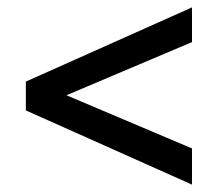

<svg xmlns="http://www.w3.org/2000/svg" viewBox="-20 -620 590 520"><path d="M500 -120V-218L160 -362L500 -506V-600L50 -399V-321Z"/></svg>

Font: Golos Text VF
Style: Regular
Weight: 400
Designer: A.Korolkova, Vitaly Kuzmin
Foundry: ParaType Ltd
Version: Version 2.005